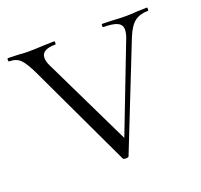

<svg xmlns="http://www.w3.org/2000/svg" viewBox="-95 -569 703 672"><g transform="rotate(-20 256.0 -232.5)"><path d="M515 -456Q485 -456 465.5 -441.5Q446 -427 430 -387L277 -1Q276 3 266 3Q256 3 255 -1L74 -385Q54 -427 39 -441.5Q24 -456 -2 -456Q-5 -456 -5 -462Q-5 -468 -2 -468L35 -467Q59 -465 71 -465Q95 -465 131 -467L170 -468Q172 -468 172 -462Q172 -456 170 -456Q118 -456 118 -425Q118 -411 126 -395L290 -56L264 -12L411 -393Q417 -410 417 -422Q417 -440 401 -448Q385 -456 349 -456Q346 -456 346 -462Q346 -468 349 -468L386 -467Q414 -465 437 -465Q454 -465 478 -467L515 -468Q517 -468 517 -462Q517 -456 515 -456Z"/></g></svg>

Font: Cormorant SC Light
Style: Regular
Weight: 300
Designer: Christian Thalmann (Catharsis Fonts)
Foundry: Catharsis Fonts
Version: Version 4.000